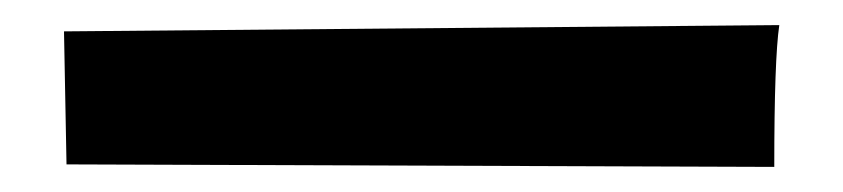

<svg xmlns="http://www.w3.org/2000/svg" viewBox="-20 17 672 153"><path d="M31 42 601 37Q597 64 597 150L33 148Z"/></svg>

Font: Londrina Solid
Style: Regular
Weight: 400
Designer: Marcelo Magalhaes
Foundry: Marcelo Magalh„es
Version: Version 1.001 2011